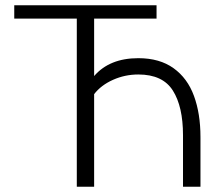

<svg xmlns="http://www.w3.org/2000/svg" viewBox="-20 -710 849 730"><path d="M272 -639.2H34.2V-689.9H575.2V-639.2H337.9V-420.9Q396.5 -488.8 505.9 -488.8Q586.9 -488.8 639.9 -450.7Q692.9 -412.6 717.5 -345.2Q742.2 -277.8 742.2 -189V0H675.8V-195.8Q675.8 -304.7 637.2 -365.7Q598.6 -426.8 505.9 -426.8Q455.1 -426.8 409.7 -406.5Q364.3 -386.2 337.9 -352.1V0H272Z"/></svg>

Font: Acari Sans Light
Style: Regular
Weight: 300
Designer: Alfredo Marco Pradil and Stefan Peev
Foundry: Hanken Design Co.
Version: Version 1.045;January 11, 2019;FontCreator 11.5.0.2425 64-bi